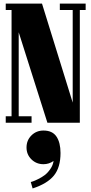

<svg xmlns="http://www.w3.org/2000/svg" viewBox="-20 -689 513 1078"><path d="M163.1 369.1 152.8 333Q157.7 331.5 165.5 329.1Q173.3 326.7 193.8 316.7Q214.4 306.6 230.7 294.4Q247.1 282.2 262.2 260.7Q277.3 239.3 280.8 214.8Q254.9 232.9 224.1 232.9Q184.1 232.9 156.5 205.8Q128.9 178.7 128.9 139.2Q128.9 98.6 156.5 71.3Q184.1 43.9 224.1 43.9Q274.4 43.9 297.1 77.9Q319.8 111.8 319.8 169.9Q319.8 251 282.7 296.6Q245.6 342.3 163.1 369.1ZM12.2 -632.8V-668.9H215.8L388.2 -112.8V-632.8H315.9V-668.9H460.9V-632.8H428.2V0H246.1L85 -507.8V-36.1H157.2V0H12.2V-36.1H44.9V-632.8Z"/></svg>

Font: Lletraferida
Style: Heavy
Weight: 900
Designer: Josep Patau Bellart
Foundry: Josep Patau Bellart
Version: Version 1.000